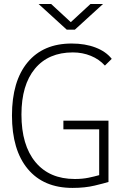

<svg xmlns="http://www.w3.org/2000/svg" viewBox="-20 -918 626 948"><path d="M337.9 9.8Q195.3 9.8 117.2 -83.7Q39.1 -177.2 39.1 -347.7Q39.1 -517.1 116.2 -610.1Q193.4 -703.1 334 -703.1Q400.4 -703.1 451.9 -683.3Q503.4 -663.6 531.7 -627.4L498 -594.2Q469.7 -625.5 428.5 -642.3Q387.2 -659.2 339.8 -659.2Q219.2 -659.2 152.6 -578.9Q85.9 -498.5 85.9 -352.5Q85.9 -201.2 155 -117.7Q224.1 -34.2 349.6 -34.2Q386.7 -34.2 417.2 -40.5Q447.8 -46.9 469.7 -53.2V-279.3H293V-322.3H515.6V-19.5Q495.1 -13.2 447.5 -1.7Q399.9 9.8 337.9 9.8ZM309.6 -771.5 170.4 -898.4H232.4L329.6 -808.6L426.8 -898.4H488.8L349.6 -771.5Z"/></svg>

Font: Cascadia Code ExtraLight
Style: Regular
Weight: 200
Monospace: yes
Designer: Aaron Bell
Foundry: Saja Typeworks
Version: Version 2407.024; ttfautohint (v1.8.4)